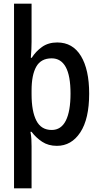

<svg xmlns="http://www.w3.org/2000/svg" viewBox="-20 -780 540 1040"><path d="M56 240V-760H151V-554Q151 -532 150 -512.5Q149 -493 147 -467H152Q174 -502 208 -526Q242 -550 290 -550Q374 -550 418.5 -476.5Q463 -403 463 -273Q463 -136 415 -63Q367 10 288 10Q242 10 208.5 -12Q175 -34 151 -66H145Q149 -45 150 -26.5Q151 -8 151 13V240ZM260 -76Q311 -76 336.5 -126.5Q362 -177 362 -273Q362 -370 336 -417Q310 -464 260 -464Q202 -464 176.5 -419Q151 -374 151 -290V-270Q151 -177 177 -126.5Q203 -76 260 -76Z"/></svg>

Font: Noto Sans Mono ExtraCondensed Medium
Style: Regular
Weight: 500
Width: 2
Designer: Monotype Design Team
Foundry: Monotype Imaging Inc.
Version: Version 2.014